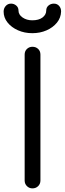

<svg xmlns="http://www.w3.org/2000/svg" viewBox="-36 -1039 357 1059"><path d="M143 0Q125 0 112.5 -12.5Q100 -25 100 -43V-738Q100 -757 112.5 -769Q125 -781 143 -781Q162 -781 174.5 -769Q187 -757 187 -738V-43Q187 -25 174.5 -12.5Q162 0 143 0ZM142 -856Q99 -856 63 -872Q27 -888 5.5 -915Q-16 -942 -16 -975Q-16 -993 -4.5 -1006Q7 -1019 25 -1019Q41 -1019 53.5 -1008.5Q66 -998 66 -981Q66 -958 88.5 -942.5Q111 -927 142 -927Q178 -927 198.5 -942.5Q219 -958 219 -981Q219 -998 231.5 -1008.5Q244 -1019 261 -1019Q279 -1019 290 -1006.5Q301 -994 301 -976Q300 -941 278 -914Q256 -887 220.5 -871.5Q185 -856 142 -856Z"/></svg>

Font: Comfortaa Medium
Style: Regular
Weight: 500
Designer: Johan Aakerlund
Foundry: Johan Aakerlund
Version: Version 3.104; ttfautohint (v1.8.1.43-b0c9)